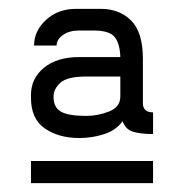

<svg xmlns="http://www.w3.org/2000/svg" viewBox="-20 -746 406 434"><path d="M326 -492V-443Q299 -443 281.5 -448Q264 -453 257 -472Q243 -452 216 -443Q189 -434 159 -434Q113 -434 81.5 -455.5Q50 -477 50 -525V-531Q50 -569 79.5 -593Q109 -617 159 -617H252Q251 -648 239 -662.5Q227 -677 192 -677H158Q137 -677 122.5 -667Q108 -657 108 -643H57Q57 -676 84 -701Q111 -726 152 -726H208Q250 -726 276.5 -699.5Q303 -673 303 -613V-513Q303 -492 326 -492ZM252 -528V-573H175Q132 -573 116.5 -559Q101 -545 101 -527Q101 -503 118 -493.5Q135 -484 175 -484Q201 -484 226.5 -494Q252 -504 252 -528ZM50 -332V-382H326V-332Z"/></svg>

Font: Violet Sans
Style: Regular
Weight: 400
Designer: Calvin Waterman
Foundry: Violet Office
Version: Version 1.013